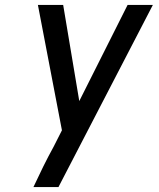

<svg xmlns="http://www.w3.org/2000/svg" viewBox="-20 -755 640 775"><path d="M115 0Q134 -41 154 -81.5Q174 -122 196 -162L230 -229L133 -735H235L300 -347L495 -735H597L216 0Z"/></svg>

Font: Iosevka Aile Medium
Style: Italic
Weight: 500
Italic angle: -9°
Designer: Belleve Invis
Foundry: Belleve Invis
Version: Version 31.1.0; ttfautohint (v1.8.4)